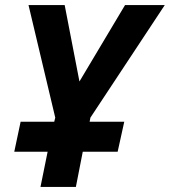

<svg xmlns="http://www.w3.org/2000/svg" viewBox="-20 -734 667 754"><path d="M167 -138H36L61 -256H193L197 -272L92 -714H234L292 -414L471 -714H627L335 -272L332 -256H468L442 -138H305L278 0H139Z"/></svg>

Font: Noto Sans Display
Style: Bold Italic
Weight: 700
Italic angle: -12°
Designer: Monotype Design team
Foundry: Monotype Imaging Inc.
Version: Version 1.000